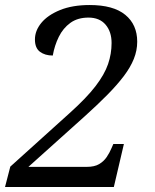

<svg xmlns="http://www.w3.org/2000/svg" viewBox="-37 -744 616 764"><path d="M-17 0 4 -81 239 -293Q307 -354 343 -401Q379 -448 393 -489Q407 -530 407 -573Q407 -618 383 -646Q359 -674 315 -674Q272 -674 243 -653Q214 -632 197 -597.5Q180 -563 173 -523Q142 -523 122 -538Q102 -553 102 -587Q102 -622 127.5 -653Q153 -684 202 -704Q251 -724 320 -724Q414 -724 461.5 -685Q509 -646 509 -578Q509 -543 495.5 -509.5Q482 -476 455.5 -441Q429 -406 390.5 -367Q352 -328 301 -282L76 -80H308Q339 -80 357.5 -91Q376 -102 387.5 -119Q399 -136 407 -155L414 -171H456L416 0Z"/></svg>

Font: Noto Serif
Style: Italic
Weight: 400
Italic angle: -12°
Designer: Monotype Design Team
Foundry: Monotype Imaging Inc.
Version: Version 2.013